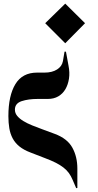

<svg xmlns="http://www.w3.org/2000/svg" viewBox="-20 -902 526 1030"><path d="M330 -882.5 436.2 -777.5 330 -670 222.5 -777.5ZM347.5 -550Q355 -512.5 350 -480Q345 -447.5 330.6 -423.1Q316.2 -398.8 292.5 -385Q268.8 -371.2 236.2 -371.2H181.2Q132.5 -371.2 96.2 -359.4Q60 -347.5 60 -313.8Q60 -295 72.5 -280Q85 -265 105.6 -252.5Q126.2 -240 152.5 -229.4Q178.8 -218.8 206.2 -208.8L273.8 -183.8Q341.2 -158.8 368.1 -110Q395 -61.2 395 2.5V106.2L388.8 107.5L370 63.8Q361.2 42.5 349.4 26.2Q337.5 10 320.6 -3.1Q303.8 -16.2 279.4 -28.8Q255 -41.2 221.2 -53.8L143.8 -83.8Q107.5 -97.5 84.4 -116.2Q61.2 -135 48.1 -159.4Q35 -183.8 30 -213.8Q25 -243.8 25 -278.8Q25 -388.8 62.5 -450.6Q100 -512.5 178.8 -512.5H218.8Q260 -512.5 286.2 -529.4Q312.5 -546.2 317.5 -573.8L326.2 -625H333.8Z"/></svg>

Font: Equateur
Style: Regular
Weight: 400
Designer: Ange Degheest & Eugénie Bidaut
Foundry: Velvetyne Type Foundry
Version: Version 1.000;FEAKit 1.0